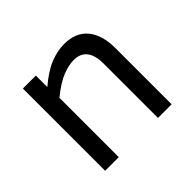

<svg xmlns="http://www.w3.org/2000/svg" viewBox="-123 -661 817 817"><g transform="rotate(-45 285.5 -252.5)"><path d="M326 -428Q298 -428 260.5 -414Q223 -400 170 -357V0H88V-495H166V-426Q219 -471 262.5 -488Q306 -505 346 -505Q415 -505 451.5 -461.5Q488 -418 488 -338V0H406V-326Q406 -428 326 -428Z"/></g></svg>

Font: Inria Sans
Style: Regular
Weight: 400
Designer: Black Foundry Team
Foundry: Black Foundry
Version: Version 1.2; ttfautohint (v1.8.3)